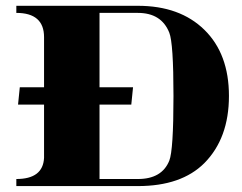

<svg xmlns="http://www.w3.org/2000/svg" viewBox="-20 -629 817 649"><path d="M446 -23.9Q527.3 -23.9 552.2 -85.9Q566.4 -121.1 566.4 -304.7Q566.4 -483.2 552.2 -518.6Q525.6 -585.4 446 -585.4H316.4V-334H429.7L423.8 -275.4H316.4V-23.9ZM446 -609.4Q588.1 -609.4 671 -528.1Q753.9 -446.8 753.9 -304.7Q753.9 -161.6 670.7 -77.6Q593 0 446 0H35.2V-23.9Q125.5 -23.9 128.9 -95.5V-275.4H41L46.9 -334H128.9V-503.4Q128.9 -585.4 35.2 -585.4V-609.4Z"/></svg>

Font: itsadzoke
Style: Regular
Weight: 700
Width: 7
Version: Version 0.45